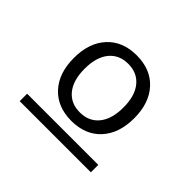

<svg xmlns="http://www.w3.org/2000/svg" viewBox="-123 -919 895 895"><g transform="rotate(45 324.5 -471.5)"><path d="M90 -203V-252H559V-203ZM179.5 -366Q126 -424 126 -524Q126 -624 179.5 -682Q233 -740 325 -740Q417 -740 470.5 -682Q524 -624 524 -524Q524 -424 470.5 -366Q417 -308 325 -308Q233 -308 179.5 -366ZM231 -406Q265 -364 325 -364Q385 -364 419 -406Q453 -448 453 -524Q453 -600 419 -642Q385 -684 325 -684Q265 -684 231 -642Q197 -600 197 -524Q197 -448 231 -406Z"/></g></svg>

Font: Mplus 1p
Style: Regular
Weight: 400
Version: Version 1.061